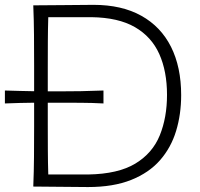

<svg xmlns="http://www.w3.org/2000/svg" viewBox="-31 -754 810 776"><path d="M103.5 0Q106 -62 106.4 -119.1Q106.9 -176.3 106.9 -243.7V-338.9Q79.1 -338.4 49.3 -337.9Q19.5 -337.4 -11.2 -335.9V-388.2Q19.5 -387.2 49.3 -386.5Q79.1 -385.7 106.9 -385.3V-488.3Q106.9 -556.2 106.4 -613.3Q106 -670.4 103.5 -732.4Q175.8 -732.4 231.4 -733.4Q287.1 -734.4 347.2 -734.4Q460.9 -734.4 540 -690.4Q619.1 -646.5 660.2 -564.7Q701.2 -482.9 701.2 -369.6Q701.2 -292 680.7 -224.6Q660.2 -157.2 615.7 -106.4Q571.3 -55.7 499.3 -26.9Q427.2 2 324.7 2Q261.2 2 212.2 1Q163.1 0 103.5 0ZM164.1 -48.8H325.7Q446.3 -50.8 515.9 -92.8Q585.4 -134.8 614.7 -206.8Q644 -278.8 644 -370.6Q644 -465.8 612.8 -535.6Q581.5 -605.5 514.4 -644.3Q447.3 -683.1 338.4 -684.6H164.1Q162.6 -635.3 162.4 -586.7Q162.1 -538.1 162.1 -481.4V-384.8Q163.1 -384.8 164.1 -384.8H211.9Q251 -384.8 295.4 -385.5Q339.8 -386.2 387.2 -388.2V-335.9Q339.8 -338.4 295.4 -338.6Q251 -338.9 211.9 -338.9H164.1H162.1V-250.5Q162.1 -194.3 162.4 -146.2Q162.6 -98.1 164.1 -48.8Z"/></svg>

Font: Pinar DS1-Light
Style: Regular
Weight: 300
Designer: Amin Abedi
Version: Version 2.000